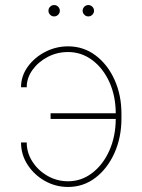

<svg xmlns="http://www.w3.org/2000/svg" viewBox="-20 -736 568 766"><path d="M251.4 -528.4Q207.7 -528.4 170.1 -508.7Q132.5 -489 109.6 -457Q86.6 -425.1 86.6 -387.8H63.9Q63.9 -432.5 90.6 -469.6Q117.2 -506.7 160.2 -528.9Q203.1 -551.1 251.4 -551.1Q313.6 -551.1 361.7 -514.7Q409.8 -478.3 437.1 -417.4Q464.5 -356.5 464.5 -282.7V-262.8Q464.5 -187.9 436.8 -125.9Q409.1 -63.9 361 -27Q312.9 9.9 251.4 9.9Q202.1 9.9 159.3 -14Q116.5 -38 90.2 -78.5Q63.9 -119 63.9 -167.6H86.6Q86.6 -126.4 109.4 -91.1Q132.1 -55.8 169.7 -34.3Q207.4 -12.8 251.4 -12.8Q304.7 -12.8 347.8 -45.8Q391 -78.8 416.2 -135.1Q441.4 -191.4 441.8 -261.4H181.8V-284.1H441.8Q441.4 -353.3 416.4 -408.6Q391.3 -463.8 348.2 -496.1Q305 -528.4 251.4 -528.4ZM196 -670.5Q186.8 -670.5 180 -677.2Q173.3 -683.9 173.3 -693.2Q173.3 -702.4 180 -709.2Q186.8 -715.9 196 -715.9Q205.3 -715.9 212 -709.2Q218.7 -702.4 218.7 -693.2Q218.7 -683.9 212 -677.2Q205.3 -670.5 196 -670.5ZM332.4 -670.5Q323.2 -670.5 316.4 -677.2Q309.7 -683.9 309.7 -693.2Q309.7 -702.4 316.4 -709.2Q323.2 -715.9 332.4 -715.9Q341.6 -715.9 348.4 -709.2Q355.1 -702.4 355.1 -693.2Q355.1 -683.9 348.4 -677.2Q341.6 -670.5 332.4 -670.5Z"/></svg>

Font: Inter UI Thin
Style: Regular
Weight: 100
Designer: Rasmus Andersson
Foundry: rsms
Version: 3.2;8d6f07862